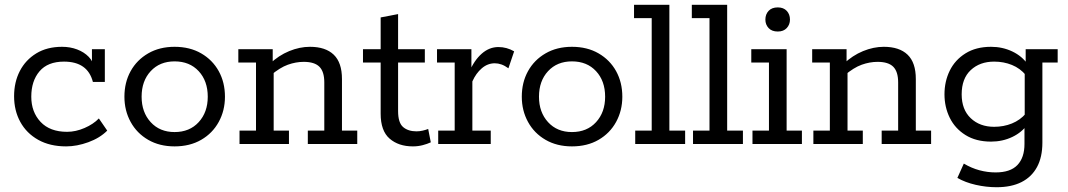

<svg xmlns="http://www.w3.org/2000/svg" viewBox="-20 -603 4474 804"><path d="M257 10Q189 10 140 -17.5Q91 -45 65 -92.5Q39 -140 39 -200Q39 -259 63 -305.5Q87 -352 132 -379.5Q177 -407 240 -407Q274 -407 303 -396Q332 -385 351.5 -365Q371 -345 375 -316L365 -314V-397H419V-260H369Q347 -345 248 -345Q180 -345 145.5 -304.5Q111 -264 111 -198Q111 -134 150 -92.5Q189 -51 261 -51Q297 -51 334 -67Q371 -83 394 -107L429 -56Q398 -25 350 -7.5Q302 10 257 10Z M711 10Q648 10 600.5 -17.5Q553 -45 527 -92.5Q501 -140 501 -198Q501 -258 527 -305Q553 -352 600.5 -379.5Q648 -407 711 -407Q775 -407 822.5 -379.5Q870 -352 896 -305Q922 -258 922 -198Q922 -140 896 -92.5Q870 -45 822.5 -17.5Q775 10 711 10ZM711 -50Q774 -50 812 -91.5Q850 -133 850 -198Q850 -264 812 -305Q774 -346 711 -346Q649 -346 611 -305Q573 -264 573 -198Q573 -133 611 -91.5Q649 -50 711 -50Z M983 0V-56H1052V-341H978V-397H1122V-339L1109 -335Q1147 -371 1191 -389Q1235 -407 1278 -407Q1343 -407 1377.5 -374Q1412 -341 1412 -272V-56H1476V0H1269V-56H1338V-258Q1338 -303 1317.5 -323.5Q1297 -344 1252 -344Q1219 -344 1185.5 -332Q1152 -320 1113 -287L1126 -315V-56H1190V0Z M1709 10Q1649 10 1611.5 -22.5Q1574 -55 1574 -127V-341H1500V-397H1574V-530L1647 -544V-397H1759V-341H1647V-138Q1647 -89 1668 -71Q1689 -53 1724 -53Q1737 -53 1750 -56Q1763 -59 1773 -63L1784 -7Q1769 0 1749.5 5Q1730 10 1709 10Z M1815 0V-56H1884V-341H1810V-397H1954V-294L1944 -300Q1966 -351 1997.5 -378.5Q2029 -406 2067 -406Q2102 -406 2133 -388L2109 -317Q2094 -328 2080 -333Q2066 -338 2052 -338Q2022 -338 1997.5 -317Q1973 -296 1958 -262V-56H2035V0Z M2375 10Q2312 10 2264.5 -17.5Q2217 -45 2191 -92.5Q2165 -140 2165 -198Q2165 -258 2191 -305Q2217 -352 2264.5 -379.5Q2312 -407 2375 -407Q2439 -407 2486.5 -379.5Q2534 -352 2560 -305Q2586 -258 2586 -198Q2586 -140 2560 -92.5Q2534 -45 2486.5 -17.5Q2439 10 2375 10ZM2375 -50Q2438 -50 2476 -91.5Q2514 -133 2514 -198Q2514 -264 2476 -305Q2438 -346 2375 -346Q2313 -346 2275 -305Q2237 -264 2237 -198Q2237 -133 2275 -91.5Q2313 -50 2375 -50Z M2640 0V-56H2709V-527H2635V-583H2783V-56H2849V0Z M2882 0V-56H2951V-527H2877V-583H3025V-56H3091V0Z M3131 0V-56H3200V-341H3126V-397H3274V-56H3338V0ZM3237 -471Q3212 -471 3198.5 -485.5Q3185 -500 3185 -521Q3185 -543 3198.5 -557.5Q3212 -572 3237 -572Q3261 -572 3274.5 -557.5Q3288 -543 3288 -521Q3288 -500 3274.5 -485.5Q3261 -471 3237 -471Z M3386 0V-56H3455V-341H3381V-397H3525V-339L3512 -335Q3550 -371 3594 -389Q3638 -407 3681 -407Q3746 -407 3780.5 -374Q3815 -341 3815 -272V-56H3879V0H3672V-56H3741V-258Q3741 -303 3720.5 -323.5Q3700 -344 3655 -344Q3622 -344 3588.5 -332Q3555 -320 3516 -287L3529 -315V-56H3593V0Z M4153 181Q4110 181 4066 171Q4022 161 3989 142L4016 82Q4048 101 4081.5 110Q4115 119 4149 119Q4211 119 4240.5 88Q4270 57 4270 0V-73L4284 -84Q4260 -49 4219 -29.5Q4178 -10 4130 -10Q4067 -10 4023 -37.5Q3979 -65 3957 -110Q3935 -155 3935 -208Q3935 -262 3957 -307Q3979 -352 4023 -379.5Q4067 -407 4130 -407Q4178 -407 4219 -387.5Q4260 -368 4284 -333L4275 -331V-397H4409V-341H4345V-6Q4345 55 4322.5 96.5Q4300 138 4257.5 159.5Q4215 181 4153 181ZM4143 -72Q4183 -72 4217.5 -86Q4252 -100 4276 -128L4271 -99V-315L4276 -288Q4252 -317 4217.5 -331Q4183 -345 4143 -345Q4083 -345 4045 -309.5Q4007 -274 4007 -208Q4007 -144 4045 -108Q4083 -72 4143 -72Z"/></svg>

Font: Rokkitt
Style: Regular
Weight: 400
Designer: Vernon Adams
Foundry: Vernon Adams
Version: Version 3.103